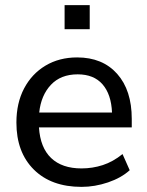

<svg xmlns="http://www.w3.org/2000/svg" viewBox="-20 -720 574 749"><path d="M298 9Q180 9 112 -58.5Q44 -126 44 -242Q44 -318 74 -375Q104 -432 157.5 -464Q211 -496 281 -496Q380 -496 437 -432Q494 -368 494 -256V-223H132Q137 -144 179.5 -103.5Q222 -63 298 -63Q341 -63 381 -76Q421 -89 458 -119L486 -56Q453 -26 401.5 -8.5Q350 9 298 9ZM283 -430Q217 -430 178.5 -389Q140 -348 133 -281H417Q414 -352 380 -391Q346 -430 283 -430ZM232 -606V-700H330V-606Z"/></svg>

Font: Nunito Sans Medium
Style: Regular
Weight: 500
Designer: Vernon Adams
Foundry: Vernon Adams
Version: Version 3.101; ttfautohint (v1.8.4.7-5d5b);gftools[0.9.27]